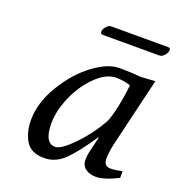

<svg xmlns="http://www.w3.org/2000/svg" viewBox="-112 -675 715 776"><g transform="rotate(20 245.0 -286.5)"><path d="M459.5 -539.1H215.8Q202.6 -539.1 205.6 -554.2Q207.5 -563.5 216.8 -573.2Q226.1 -583 233.9 -583H479Q493.2 -583 489.7 -568.8Q487.8 -559.1 478.3 -549.1Q468.8 -539.1 459.5 -539.1ZM353 -219.2Q364.3 -247.1 373 -288.6Q381.8 -330.1 384.8 -357.4L388.2 -384.8Q363.3 -394.5 326.2 -395Q283.2 -395 239 -351.6Q194.8 -308.1 168.5 -247.1Q142.1 -186 142.1 -132.8Q142.1 -47.9 189 -47.9Q213.9 -47.9 265.4 -101.1Q316.9 -154.3 353 -219.2ZM408.2 -138.2Q400.4 -104 399.9 -74.2Q399.9 -42 429.2 -42Q451.2 -42 477.1 -48.8L479 -45.9V-20Q419.9 9.8 383.8 9.8Q357.9 9.8 339.8 -3.2Q321.8 -16.1 321.8 -43Q321.8 -62 329.1 -89.8L341.8 -142.1L339.8 -144Q285.6 -63 247.8 -26.6Q210 9.8 162.1 9.8Q105 9.8 82.5 -27.6Q60.1 -64.9 60.1 -117.2Q60.1 -191.4 106 -267.8Q151.9 -344.2 213.4 -390.1Q274.9 -436 323.2 -436Q376.5 -436 402.8 -433.1Q414.1 -431.2 445.1 -433.6Q476.1 -436 479 -436Z"/></g></svg>

Font: Linux Biolinum
Style: Italic
Weight: 400
Italic angle: -12°
Designer: Philipp H. Poll
Foundry: Philipp H. Poll
Version: Version 1.1.3 ; ttfautohint (v0.9)